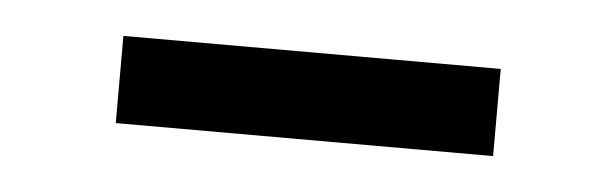

<svg xmlns="http://www.w3.org/2000/svg" viewBox="-24 -327 472 147"><g transform="rotate(5 212.0 -253.5)"><path d="M67 -220V-287H357V-220Z"/></g></svg>

Font: Cantarell
Style: Regular
Weight: 400
Designer: Dave Crossland, Nikolaus Waxweiler, Florian Fecher, Jacques Le Bailly, Eben Sorkin, Alexei Vanyashin, Alexios Zavras, Em
Version: Version 0.303